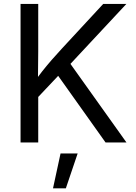

<svg xmlns="http://www.w3.org/2000/svg" viewBox="-20 -748 712 1008"><path d="M151.4 -208V-307.1Q176.3 -341.3 200.9 -372.6Q225.6 -403.8 251.5 -433.6Q277.3 -463.4 304.7 -492.7L522 -727.5H643.6L333 -394.5L328.1 -395ZM87.9 0V-727.5H180.7V-478.5L179.2 -321.8L180.7 -276.4V0ZM534.2 0 271 -370.1 328.6 -442.4 644 0ZM258.3 240.7 297.9 57.6H387.7L325.7 240.7Z"/></svg>

Font: Adwaita Sans
Style: Regular
Weight: 400
Designer: Rasmus Andersson
Foundry: rsms
Version: Version 4.001;git-9221beed3